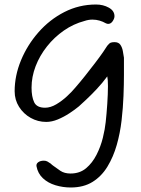

<svg xmlns="http://www.w3.org/2000/svg" viewBox="-20 -550 624 852"><path d="M294 282Q259 282 226 272Q193 262 170.5 241Q148 220 142 188Q140 177 149.5 170Q159 163 175 163Q184 163 191 167Q198 171 205 176Q208 179 211 181.5Q214 184 217 186Q230 196 248 208Q266 220 293 220Q334 220 362 196.5Q390 173 408.5 136.5Q427 100 436.5 61Q446 22 449 -8Q453 -44 456 -89Q459 -134 459 -168Q459 -198 456 -211Q434 -181 408.5 -154Q383 -127 361.5 -107Q340 -87 330 -78Q312 -63 287.5 -47Q263 -31 236.5 -20Q210 -9 185 -9Q148 -9 116 -27Q84 -45 64.5 -76Q45 -107 45 -145Q45 -214 73 -282Q101 -350 150.5 -406.5Q200 -463 265.5 -496.5Q331 -530 406 -530Q438 -530 463 -516Q488 -502 488 -478Q488 -468 480 -456Q472 -444 460 -444Q455 -444 449 -447Q437 -454 422 -458.5Q407 -463 390 -463Q373 -463 355 -457Q306 -444 263.5 -414.5Q221 -385 188.5 -344Q156 -303 138 -256Q120 -209 120 -161Q120 -121 131.5 -96.5Q143 -72 180 -72Q204 -72 229.5 -87Q255 -102 277.5 -123Q300 -144 314 -161Q335 -185 358 -214Q381 -243 402 -270.5Q423 -298 437.5 -319Q452 -340 456 -347Q465 -358 471 -360.5Q477 -363 488 -363Q506 -363 514 -351.5Q522 -340 525 -324Q528 -308 530 -294V-218Q530 -177 528 -124.5Q526 -72 519.5 -15.5Q513 41 498 93.5Q483 146 457 189Q431 232 391 257Q351 282 294 282Z"/></svg>

Font: Fuzzy Bubbles
Style: Regular
Weight: 400
Designer: Robert E. Leuschke
Foundry: Robert E. Leuschke
Version: Version 1.010; ttfautohint (v1.8.3)